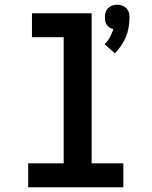

<svg xmlns="http://www.w3.org/2000/svg" viewBox="-20 -791 640 811"><path d="M465 -566 422 -604Q435 -617 444 -633.5Q453 -650 459 -668Q450 -670 443 -674.5Q436 -679 431 -686Q426 -693 424.5 -701.5Q423 -710 423 -718Q423 -729 426 -739Q429 -749 436.5 -756.5Q444 -764 454 -767.5Q464 -771 475 -771Q486 -771 496 -767.5Q506 -764 513.5 -756.5Q521 -749 524 -739Q527 -729 527 -718Q527 -697 523.5 -676Q520 -655 512 -635.5Q504 -616 492 -598.5Q480 -581 465 -566ZM99 0V-101H249V-634H115V-735H367V-101H501V0Z"/></svg>

Font: Iosevka Fixed Extended
Style: Bold
Weight: 700
Width: 7
Monospace: yes
Designer: Belleve Invis
Foundry: Belleve Invis
Version: Version 24.1.1; ttfautohint (v1.8.4)